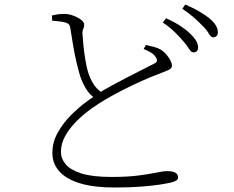

<svg xmlns="http://www.w3.org/2000/svg" viewBox="-20 -802 1040 854"><path d="M841 -569Q830 -569 820.5 -585Q811 -601 794 -620Q778 -639 756.5 -660Q735 -681 704 -702L719 -721Q756 -704 782.5 -686.5Q809 -669 825 -653Q845 -634 853 -619.5Q861 -605 861 -591Q861 -580 855.5 -574.5Q850 -569 841 -569ZM487 32Q399 32 338 14Q277 -4 245 -38.5Q213 -73 213 -122Q213 -170 237 -212.5Q261 -255 296 -290Q331 -325 364.5 -349.5Q398 -374 416 -386Q443 -403 478 -422Q513 -441 548 -459Q583 -477 612.5 -492Q642 -507 660 -516Q674 -522 677 -528Q680 -534 675 -544Q668 -558 652.5 -567.5Q637 -577 619 -584L629 -602Q647 -598 664 -593.5Q681 -589 692 -583Q709 -573 721 -558.5Q733 -544 739 -531Q745 -518 745 -510Q745 -497 727 -489.5Q709 -482 681 -471Q653 -461 610.5 -442Q568 -423 525 -401Q482 -379 450 -360Q422 -344 387.5 -319.5Q353 -295 322 -264.5Q291 -234 271 -199Q251 -164 251 -126Q251 -97 272 -71.5Q293 -46 342 -30.5Q391 -15 476 -15Q548 -15 597 -21.5Q646 -28 677 -34.5Q708 -41 724 -41Q737 -41 748 -38.5Q759 -36 765.5 -29.5Q772 -23 772 -12Q772 -4 763 1.5Q754 7 740 10Q723 14 691 19Q659 24 608.5 28Q558 32 487 32ZM404 -364Q378 -381 361.5 -409Q345 -437 336 -465Q328 -492 320 -526Q312 -560 305.5 -598.5Q299 -637 293 -675Q292 -686 287 -692.5Q282 -699 267 -703Q254 -706 238 -707.5Q222 -709 212 -710L211 -733Q231 -738 243 -739Q255 -740 267 -740Q286 -740 306 -732.5Q326 -725 340 -714.5Q354 -704 354 -694Q355 -682 350.5 -674Q346 -666 347 -649Q348 -630 351 -600.5Q354 -571 359 -540Q364 -509 370 -487Q379 -456 394.5 -430Q410 -404 439 -387ZM928 -636Q918 -636 908.5 -653Q899 -670 881 -687Q862 -707 842.5 -724Q823 -741 791 -763L804 -782Q841 -766 868 -750Q895 -734 912 -720Q932 -703 940.5 -688Q949 -673 949 -659Q949 -647 943 -641.5Q937 -636 928 -636Z"/></svg>

Font: Noto Serif HK ExtraLight
Style: Regular
Weight: 200
Designer: Ryoko NISHIZUKA 西塚涼子 (kana & ideographs); Frank Grießhammer (Latin, Greek & Cyrillic); Wenlong ZHANG 张文龙 (bopomofo); San
Foundry: Adobe
Version: Version 2.002-H1;hotconv 1.1.0;makeotfexe 2.6.0